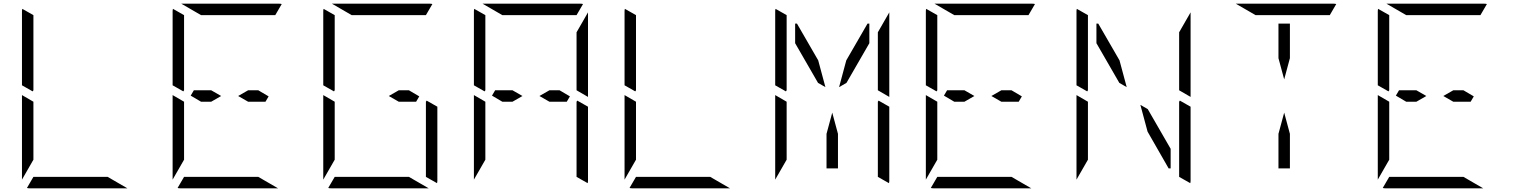

<svg xmlns="http://www.w3.org/2000/svg" viewBox="-20 -1020 8200 1040"><path d="M99 -558V-959Q99 -968 101 -972L161 -938V-928V-892V-866V-735V-548V-531L157 -525ZM161 -265V-155L99 -47V-500V-505L161 -469V-452ZM563 -62 670 0H408H140Q130 0 126 -2L161 -62H191H377H439Z M915 -558V-959Q915 -968 917 -972L977 -938V-928V-892V-866V-735V-548V-531L973 -525ZM977 -265V-155L915 -47V-500V-505L977 -469V-452ZM1069 -469 1013 -502 1030 -531H1124L1178 -500L1124 -469ZM1069 -938 962 -1000H1224H1492Q1502 -1000 1506 -998L1471 -938H1441H1255H1193ZM1379 -62 1486 0H1224H956Q946 0 942 -2L977 -62H1007H1193H1255ZM1324 -531H1379L1435 -498L1418 -469H1324L1270 -500Z M1731 -558V-959Q1731 -968 1733 -972L1793 -938V-928V-892V-866V-735V-548V-531L1789 -525ZM2291 -475 2349 -442V-41Q2349 -32 2347 -28L2287 -62V-70V-82V-108V-134V-265V-450V-469ZM1793 -265V-155L1731 -47V-500V-505L1793 -469V-452ZM1885 -938 1778 -1000H2040H2308Q2318 -1000 2322 -998L2287 -938H2257H2071H2009ZM2195 -62 2302 0H2040H1772Q1762 0 1758 -2L1793 -62H1823H2009H2071ZM2140 -531H2195L2251 -498L2234 -469H2140L2086 -500Z M2547 -558V-959Q2547 -968 2549 -972L2609 -938V-928V-892V-866V-735V-548V-531L2605 -525ZM3107 -475 3165 -442V-41Q3165 -32 3163 -28L3103 -62V-70V-82V-108V-134V-265V-450V-469ZM2609 -265V-155L2547 -47V-500V-505L2609 -469V-452ZM2701 -469 2645 -502 2662 -531H2756L2810 -500L2756 -469ZM2701 -938 2594 -1000H2856H3124Q3134 -1000 3138 -998L3103 -938H3073H2887H2825ZM3165 -953V-500V-495L3103 -531V-550V-735V-845ZM2956 -531H3011L3067 -498L3050 -469H2956L2902 -500Z M3363 -558V-959Q3363 -968 3365 -972L3425 -938V-928V-892V-866V-735V-548V-531L3421 -525ZM3425 -265V-155L3363 -47V-500V-505L3425 -469V-452ZM3827 -62 3934 0H3672H3404Q3394 0 3390 -2L3425 -62H3455H3641H3703Z M4519 -295V-108H4457V-295L4488 -410ZM4179 -558V-959Q4179 -968 4181 -972L4241 -938V-928V-892V-866V-735V-548V-531L4237 -525ZM4739 -475 4797 -442V-41Q4797 -32 4795 -28L4735 -62V-70V-82V-108V-134V-265V-450V-469ZM4241 -265V-155L4179 -47V-500V-505L4241 -469V-452ZM4411 -571 4287 -786V-892H4297L4412 -693L4451 -548ZM4797 -953V-500V-495L4735 -531V-550V-735V-845ZM4525 -548 4564 -693 4679 -892H4689V-786L4565 -571Z M4995 -558V-959Q4995 -968 4997 -972L5057 -938V-928V-892V-866V-735V-548V-531L5053 -525ZM5057 -265V-155L4995 -47V-500V-505L5057 -469V-452ZM5149 -469 5093 -502 5110 -531H5204L5258 -500L5204 -469ZM5149 -938 5042 -1000H5304H5572Q5582 -1000 5586 -998L5551 -938H5521H5335H5273ZM5459 -62 5566 0H5304H5036Q5026 0 5022 -2L5057 -62H5087H5273H5335ZM5404 -531H5459L5515 -498L5498 -469H5404L5350 -500Z M5811 -558V-959Q5811 -968 5813 -972L5873 -938V-928V-892V-866V-735V-548V-531L5869 -525ZM6371 -475 6429 -442V-41Q6429 -32 6427 -28L6367 -62V-70V-82V-108V-134V-265V-450V-469ZM5873 -265V-155L5811 -47V-500V-505L5873 -469V-452ZM6043 -571 5919 -786V-892H5929L6044 -693L6083 -548ZM6429 -953V-500V-495L6367 -531V-550V-735V-845ZM6197 -429 6321 -214V-108H6310L6196 -307L6157 -452Z M6967 -295V-108H6905V-295L6936 -410ZM6781 -938 6674 -1000H6936H7204Q7214 -1000 7218 -998L7183 -938H7153H6967H6905ZM6905 -705V-892H6967V-705L6936 -590Z M7443 -558V-959Q7443 -968 7445 -972L7505 -938V-928V-892V-866V-735V-548V-531L7501 -525ZM7505 -265V-155L7443 -47V-500V-505L7505 -469V-452ZM7597 -469 7541 -502 7558 -531H7652L7706 -500L7652 -469ZM7597 -938 7490 -1000H7752H8020Q8030 -1000 8034 -998L7999 -938H7969H7783H7721ZM7907 -62 8014 0H7752H7484Q7474 0 7470 -2L7505 -62H7535H7721H7783ZM7852 -531H7907L7963 -498L7946 -469H7852L7798 -500Z"/></svg>

Font: DSEG14 Modern Mini
Style: Light
Weight: 300
Designer: Keshikan(Twitter:@keshinomi_88pro)
Version: Version 0.46